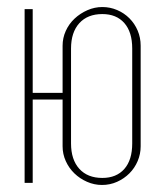

<svg xmlns="http://www.w3.org/2000/svg" viewBox="-20 -520 465 546"><path d="M271 -500Q293 -500 313 -491.5Q333 -483 348 -468Q363 -453 371.5 -433Q380 -413 380 -390V-104Q380 -82 371.5 -62Q363 -42 348 -27Q333 -12 313 -3Q293 6 270 6Q248 6 227.5 -3Q207 -12 191.5 -27Q176 -42 167 -62Q158 -82 158 -104V-237H73V0H50V-494H73V-256H158V-390Q158 -412 167 -432Q176 -452 192 -467Q208 -482 228.5 -491Q249 -500 271 -500ZM271 -480Q229 -480 205.5 -454Q182 -428 182 -382V-112Q182 -66 205.5 -40Q229 -14 271 -14Q311 -14 333.5 -39.5Q356 -65 356 -112V-382Q356 -429 333.5 -454.5Q311 -480 271 -480Z"/></svg>

Font: Moniqa Thin Paragraph
Style: Regular
Weight: 100
Designer: Rajesh Rajput
Foundry: Rajesh Rajput
Version: Version 1.000